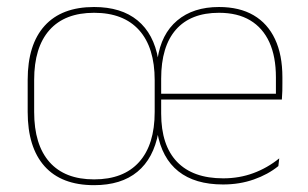

<svg xmlns="http://www.w3.org/2000/svg" viewBox="-20 -517 878 548"><path d="M248.5 11.5Q155.5 11.5 107.2 -42.5Q59 -96.5 59 -197.5V-289Q59 -390 107.5 -443.5Q156 -497 248.5 -497Q326 -497 372.5 -458.8Q419 -420.5 431.5 -348H429.5Q440 -420 485.8 -458.5Q531.5 -497 605 -497Q663.5 -497 703.8 -473.5Q744 -450 765 -405.2Q786 -360.5 786 -296.5V-279.5Q786 -268.5 785.8 -257.5Q785.5 -246.5 784.5 -233H767.5Q767.5 -250.5 767.5 -266.5Q767.5 -282.5 767.5 -296Q767.5 -355.5 748.8 -396.5Q730 -437.5 694 -459Q658 -480.5 605 -480.5Q524.5 -480.5 482.2 -432.5Q440 -384.5 440 -292.5V-240V-236V-193Q440 -102.5 485.2 -55.2Q530.5 -8 617 -8Q663 -8 703 -22.8Q743 -37.5 777 -65L774.5 -43Q745 -19 704.5 -4.8Q664 9.5 616.5 9.5Q536.5 9.5 489.2 -28Q442 -65.5 429 -139H432Q418.5 -65 372.2 -26.8Q326 11.5 248.5 11.5ZM430 -233V-249.5H778V-233ZM248.5 -5Q332.5 -5 377 -54.5Q421.5 -104 421.5 -197.5V-288Q421.5 -381.5 377 -431Q332.5 -480.5 248.5 -480.5Q165 -480.5 121.2 -431.2Q77.5 -382 77.5 -289V-197.5Q77.5 -104 121.2 -54.5Q165 -5 248.5 -5Z"/></svg>

Font: Anek Gurmukhi Medium Thin
Style: Regular
Weight: 250
Version: Version 1.003